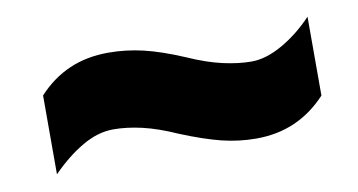

<svg xmlns="http://www.w3.org/2000/svg" viewBox="-36 -517 614 329"><g transform="rotate(-10 271.5 -352.5)"><path d="M258.8 -289.1Q226.1 -303.7 199.5 -309.8Q172.9 -315.9 149.9 -315.9Q123 -315.9 95.7 -300Q68.4 -284.2 41.5 -256.8V-394Q65.9 -420.4 96.2 -433.6Q126.5 -446.8 164.1 -446.8Q194.8 -446.8 224.9 -439.7Q254.9 -432.6 293.9 -416Q326.7 -401.4 353.8 -395.3Q380.9 -389.2 403.8 -389.2Q428.7 -389.2 457.5 -405.5Q486.3 -421.9 511.2 -448.2V-311Q486.8 -284.7 456.3 -271.2Q425.8 -257.8 388.7 -257.8Q358.9 -257.8 329.1 -265.1Q299.3 -272.5 258.8 -289.1Z"/></g></svg>

Font: Open Sans SemiCondensed ExtraBold
Style: Italic
Weight: 800
Width: 4
Italic angle: -12°
Designer: Monotype Design Team
Foundry: Monotype Imaging Inc.
Version: Version 3.003